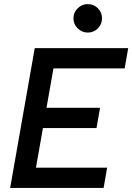

<svg xmlns="http://www.w3.org/2000/svg" viewBox="-20 -932 656 952"><path d="M30.3 0 152.3 -693.4H262.7L140.6 0ZM30.3 0 48.3 -100.6H511.2L493.7 0ZM82.5 -296.9 100.1 -397.5H476.1L458.5 -296.9ZM134.8 -592.8 152.3 -693.4H615.7L598.1 -592.8ZM415 -770.5Q386.2 -770.5 365.2 -791.3Q344.2 -812 344.2 -840.8Q344.2 -870.6 365.2 -891.1Q386.2 -911.6 415 -911.6Q444.8 -911.6 465.3 -891.1Q485.8 -870.6 485.8 -840.8Q485.8 -812 465.3 -791.3Q444.8 -770.5 415 -770.5Z"/></svg>

Font: Cascadia Mono Medium
Style: Italic
Weight: 500
Italic angle: -10°
Monospace: yes
Designer: Aaron Bell
Foundry: Saja Typeworks
Version: Version 2407.024